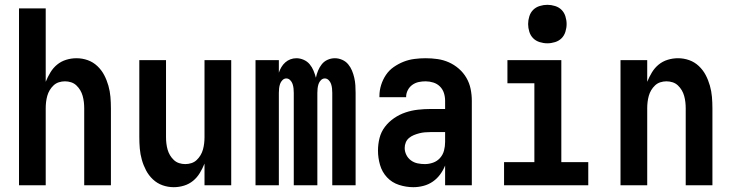

<svg xmlns="http://www.w3.org/2000/svg" viewBox="-20 -770 3040 798"><path d="M59 0V-735H170V-430Q178 -450 189.5 -469Q201 -488 217.5 -501.5Q234 -515 255 -521.5Q276 -528 298 -528Q322 -528 344.5 -520Q367 -512 384.5 -495.5Q402 -479 413 -458Q424 -437 430.5 -414Q437 -391 439 -367.5Q441 -344 441 -320V0H330V-320Q330 -333 328.5 -346Q327 -359 323.5 -371.5Q320 -384 313.5 -395Q307 -406 297.5 -415Q288 -424 275.5 -428Q263 -432 250 -432Q237 -432 224.5 -428Q212 -424 202.5 -415Q193 -406 186.5 -395Q180 -384 176.5 -371.5Q173 -359 171.5 -346Q170 -333 170 -320V0Z M702 8Q678 8 655.5 0Q633 -8 615.5 -24.5Q598 -41 587 -62Q576 -83 569.5 -106Q563 -129 561 -152.5Q559 -176 559 -200V-520H670V-200Q670 -187 671.5 -174Q673 -161 676.5 -148.5Q680 -136 686.5 -125Q693 -114 702.5 -105Q712 -96 724.5 -92Q737 -88 750 -88Q763 -88 775.5 -92Q788 -96 797.5 -105Q807 -114 813.5 -125Q820 -136 823.5 -148.5Q827 -161 828.5 -174Q830 -187 830 -200V-520H941V0H830V-90Q822 -70 810.5 -51Q799 -32 782.5 -18.5Q766 -5 745 1.5Q724 8 702 8Z M1042 0V-520H1139V-468Q1143 -480 1149.5 -491Q1156 -502 1165.5 -510.5Q1175 -519 1187 -523.5Q1199 -528 1212 -528Q1227 -528 1242 -521.5Q1257 -515 1267 -503Q1277 -491 1283 -476.5Q1289 -462 1293 -447Q1296 -462 1302 -476.5Q1308 -491 1317.5 -503Q1327 -515 1341.5 -521.5Q1356 -528 1372 -528Q1387 -528 1402 -521.5Q1417 -515 1427 -503Q1437 -491 1443 -476.5Q1449 -462 1452.5 -446.5Q1456 -431 1457 -415.5Q1458 -400 1458 -384V0H1361V-384Q1361 -393 1360 -402.5Q1359 -412 1356 -421Q1353 -430 1346 -437Q1339 -444 1330 -444Q1321 -444 1314 -437Q1307 -430 1304 -421Q1301 -412 1300 -402.5Q1299 -393 1299 -384V0H1201V-384Q1201 -393 1200 -402.5Q1199 -412 1196 -421Q1193 -430 1186 -437Q1179 -444 1170 -444Q1161 -444 1154 -437Q1147 -430 1144 -421Q1141 -412 1140 -402.5Q1139 -393 1139 -384V0Z M1698 8Q1668 8 1638.5 -1.5Q1609 -11 1588.5 -33Q1568 -55 1559.5 -84.5Q1551 -114 1551 -144Q1551 -171 1557.5 -196.5Q1564 -222 1580 -243Q1596 -264 1618 -279Q1640 -294 1665 -302.5Q1690 -311 1716.5 -314Q1743 -317 1769 -317H1830V-351Q1830 -368 1825 -383.5Q1820 -399 1808.5 -410.5Q1797 -422 1781 -427Q1765 -432 1749 -432Q1734 -432 1720 -429Q1706 -426 1694 -417.5Q1682 -409 1675 -395.5Q1668 -382 1668 -368V-366H1557V-371Q1557 -394 1564 -416.5Q1571 -439 1584 -458.5Q1597 -478 1616.5 -491.5Q1636 -505 1657.5 -513.5Q1679 -522 1702.5 -525Q1726 -528 1749 -528Q1774 -528 1798.5 -524.5Q1823 -521 1845.5 -511Q1868 -501 1887 -484.5Q1906 -468 1918.5 -446.5Q1931 -425 1936 -400.5Q1941 -376 1941 -351V0H1830V-82Q1822 -62 1809 -44.5Q1796 -27 1778.5 -15Q1761 -3 1740 2.5Q1719 8 1698 8ZM1746 -88Q1763 -88 1780 -94Q1797 -100 1809 -113.5Q1821 -127 1825.5 -144.5Q1830 -162 1830 -180V-221H1769Q1757 -221 1745.5 -220Q1734 -219 1722.5 -216Q1711 -213 1700 -208.5Q1689 -204 1680 -196.5Q1671 -189 1666.5 -178Q1662 -167 1662 -155Q1662 -140 1669 -126Q1676 -112 1688.5 -103Q1701 -94 1716 -91Q1731 -88 1746 -88Z M2075 0V-96H2201V-424H2089V-520H2313V-96H2425V0ZM2255 -590Q2239 -590 2223 -595Q2207 -600 2196 -611Q2185 -622 2180 -638Q2175 -654 2175 -670Q2175 -686 2180 -702Q2185 -718 2196 -729Q2207 -740 2223 -745Q2239 -750 2255 -750Q2271 -750 2287 -745Q2303 -740 2314 -729Q2325 -718 2330 -702Q2335 -686 2335 -670Q2335 -654 2330 -638Q2325 -622 2314 -611Q2303 -600 2287 -595Q2271 -590 2255 -590Z M2559 0V-520H2670V-430Q2678 -450 2689.5 -469Q2701 -488 2717.5 -501.5Q2734 -515 2755 -521.5Q2776 -528 2798 -528Q2822 -528 2844.5 -520Q2867 -512 2884.5 -495.5Q2902 -479 2913 -458Q2924 -437 2930.5 -414Q2937 -391 2939 -367.5Q2941 -344 2941 -320V0H2830V-320Q2830 -333 2828.5 -346Q2827 -359 2823.5 -371.5Q2820 -384 2813.5 -395Q2807 -406 2797.5 -415Q2788 -424 2775.5 -428Q2763 -432 2750 -432Q2737 -432 2724.5 -428Q2712 -424 2702.5 -415Q2693 -406 2686.5 -395Q2680 -384 2676.5 -371.5Q2673 -359 2671.5 -346Q2670 -333 2670 -320V0Z"/></svg>

Font: Iosevka
Style: Bold
Weight: 700
Monospace: yes
Designer: Belleve Invis
Foundry: Belleve Invis
Version: Version 32.5.0; ttfautohint (v1.8.4)